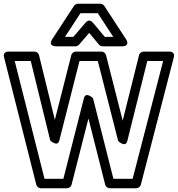

<svg xmlns="http://www.w3.org/2000/svg" viewBox="-25 -975 944 1020"><path d="M679.6 -25H577.5L469.2 -453.1C469.2 -453.1 430.5 -491.2 420.8 -453.2L311.6 -25H211.5L53.1 -651H138.4L241.7 -229.1C241.7 -229.1 280.6 -191.1 290.2 -228.8L397.4 -651H494.6L602.8 -225.8C602.8 -225.8 641.8 -188 651.3 -225.9L757.5 -651H841.7ZM699 25C708.9 25 720.2 17.7 723.2 6.3L898.2 -669.7C906.5 -701.7 877.3 -701 874 -701H738C727.8 -701 716.6 -693.6 713.7 -682.1L626.8 -334.2L538.2 -682.2C535.8 -691.9 525.9 -701 514 -701H378C368 -701 356.7 -693.6 353.8 -682.2L266.4 -338.3L182.3 -681.9C179.8 -692 169.8 -701 158 -701H21C-11.8 -701 -4.1 -673.2 -3.2 -669.9L167.8 6.1C170.2 15.9 180.1 25 192 25H331C341 25 352.3 17.7 355.2 6.2L444.9 -345.4L533.8 6.1C536.2 15.9 546.1 25 558 25ZM531.7 -779 468.2 -855C463.4 -860.8 447.4 -875.5 430 -855.3L364.5 -779H320.2L402.5 -905H494.5L576.8 -779ZM500.8 -738C505.3 -732.6 512.6 -729 520 -729H623C671.3 -729 643.9 -767.7 643.9 -767.7L528.9 -943.7C524.6 -950.3 516.5 -955 508 -955H389C381.1 -955 372.7 -950.8 368.1 -943.7L253.1 -767.7C226.6 -727.2 274 -729 274 -729H376C382.8 -729 390.2 -732.2 395 -737.7L448.7 -800.3Z"/></svg>

Font: Fog Sans
Style: Outline
Weight: 700
Foundry: Intel Corporation
Version: Version 1.00